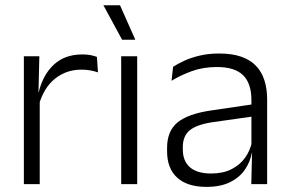

<svg xmlns="http://www.w3.org/2000/svg" viewBox="-20 -702 1102 732"><path d="M128 -301.5 112.5 -348 127.5 -350Q143.5 -417 185.5 -455.8Q227.5 -494.5 294 -494.5Q311.5 -494.5 325.5 -491.8Q339.5 -489 349.5 -485L353.5 -426Q341 -430.5 325 -433.5Q309 -436.5 290 -436.5Q233 -436.5 190 -402.2Q147 -368 128 -301.5ZM71 0V-487.5H130L126.5 -341L131.5 -336V0Z M442 0V-487.5H503V0ZM437.5 -682 495.5 -551.5V-550.5H445.5L374.5 -681.5V-682Z M938 0 941 -121.5 938.5 -131V-288.5V-321Q938.5 -384 906.8 -415.2Q875 -446.5 807 -446.5Q754 -446.5 710.5 -430.5Q667 -414.5 634 -394L640 -447.5Q658 -459 683.5 -470.8Q709 -482.5 742.2 -490.2Q775.5 -498 815.5 -498Q864.5 -498 899.2 -486Q934 -474 956 -451Q978 -428 988.2 -395.5Q998.5 -363 998.5 -322.5V0ZM767 10.5Q694.5 10.5 655.8 -24.5Q617 -59.5 617 -125V-138Q617 -202.5 656.8 -235.2Q696.5 -268 785.5 -281L948.5 -305L951.5 -259L793 -236.5Q731 -227.5 704 -205.8Q677 -184 677 -141.5V-132.5Q677 -87.5 704.5 -64Q732 -40.5 785 -40.5Q830.5 -40.5 862.8 -57Q895 -73.5 914.8 -101.2Q934.5 -129 941 -163.5L953 -120.5H940.5Q934.5 -86 914.2 -56Q894 -26 857.8 -7.8Q821.5 10.5 767 10.5Z"/></svg>

Font: Anek Gujarati Medium Light
Style: Regular
Weight: 300
Version: Version 1.003